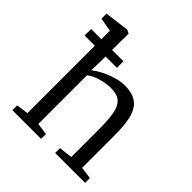

<svg xmlns="http://www.w3.org/2000/svg" viewBox="-208 -948 1102 1102"><g transform="rotate(45 343.0 -396.5)"><path d="M134 -49V-596H51V-649H134V-718L51 -733V-774L200 -793L222 -782L221 -649H313V-596H221V-561L219 -482Q261 -515 317 -536Q373 -557 414 -557Q480 -557 515.5 -530.5Q551 -504 565 -448Q579 -392 578 -296V-49L651 -39V0H408V-39L490 -49V-260Q490 -347 482 -394.5Q474 -442 449 -466Q424 -490 371 -490Q335 -490 294.5 -479Q254 -468 222 -445V-49L294 -39V0H61V-39Z"/></g></svg>

Font: Martel
Style: Regular
Weight: 400
Designer: Dan Reynolds
Foundry: Dan Reynolds
Version: Version 1.001; ttfautohint (v1.1) -l 5 -r 5 -G 72 -x 0 -D la